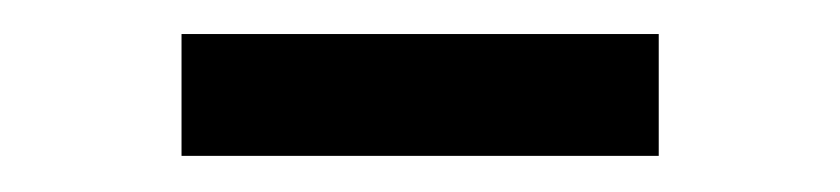

<svg xmlns="http://www.w3.org/2000/svg" viewBox="-20 -333 481 110"><path d="M84 -243.7V-313.5H357.4V-243.7Z"/></svg>

Font: Monda
Style: Regular
Weight: 400
Designer: Vernon Adams
Foundry: Vernon Adams
Version: Version 2.100; ttfautohint (v1.8.3)